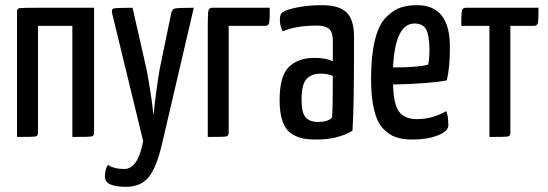

<svg xmlns="http://www.w3.org/2000/svg" viewBox="-20 -530 2122 743"><path d="M344 -17Q344 -4 334 -2Q324 0 260 0V-430H127V-17Q127 -4 117.5 -2Q108 0 46 0V-484Q46 -485 46 -486Q46 -497 56 -498.5Q66 -500 127 -500H344Z M414 -478Q410 -494 419.5 -497Q429 -500 493 -500L547 -262Q554 -226 561 -181.5Q568 -137 571 -110L574 -84Q584 -181 598 -263L642 -476Q645 -494 656.5 -497Q668 -500 730 -500L607 27Q585 121 554 157Q523 193 468 193Q386 193 386 154Q386 124 398 108Q421 124 461 124Q514 124 534 16Z M784 -430Q784 -477 786.5 -488.5Q789 -500 802 -500H1024Q1024 -452 1021.5 -441Q1019 -430 1007 -430H865V-17Q865 -4 855.5 -2Q846 0 784 0Z M1063 -455Q1063 -476 1074 -483Q1089 -493 1131.5 -501.5Q1174 -510 1226 -510Q1292 -510 1321 -482Q1350 -454 1350 -388V-335Q1350 -115 1344 -24Q1287 10 1205 10Q1173 10 1151 5.5Q1129 1 1107 -13.5Q1085 -28 1073.5 -60.5Q1062 -93 1062 -142Q1062 -237 1098.5 -271.5Q1135 -306 1195 -306Q1242 -306 1268 -293V-372Q1268 -406 1253 -418.5Q1238 -431 1206 -431Q1127 -431 1074 -409Q1063 -429 1063 -455ZM1268 -236Q1248 -245 1221 -245Q1186 -245 1166.5 -224.5Q1147 -204 1147 -144Q1147 -93 1163 -75.5Q1179 -58 1212 -58Q1248 -58 1265 -75Q1268 -108 1268 -236Z M1594 -69Q1653 -69 1707 -100Q1715 -80 1715 -45Q1715 -22 1674 -6Q1633 10 1576 10Q1538 10 1511 0.5Q1484 -9 1461.5 -33.5Q1439 -58 1427.5 -105.5Q1416 -153 1416 -224Q1416 -314 1430.5 -373.5Q1445 -433 1472.5 -461.5Q1500 -490 1528 -500Q1556 -510 1594 -510Q1721 -510 1721 -349Q1721 -267 1709 -219Q1643 -206 1501 -203Q1503 -126 1524.5 -97.5Q1546 -69 1594 -69ZM1584 -439Q1509 -439 1501 -269Q1600 -269 1637 -280Q1642 -303 1642 -340Q1641 -395 1628.5 -417Q1616 -439 1584 -439Z M1955 -430V-16Q1955 -4 1945.5 -2Q1936 0 1874 0V-430H1765Q1765 -477 1767.5 -488.5Q1770 -500 1783 -500H2064Q2064 -452 2061.5 -441Q2059 -430 2046 -430Z"/></svg>

Font: Yanone Kaffeesatz
Style: Regular
Weight: 400
Designer: Yanone (Cyrillic: Daniel Pouzeot)
Foundry: Yanone
Version: Version 1.003;PS 001.003;hotconv 1.0.88;makeotf.lib2.5.64775